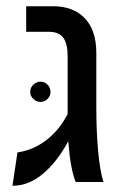

<svg xmlns="http://www.w3.org/2000/svg" viewBox="-20 -584 402 616"><path d="M223 0Q206 -40 199 -131Q165 -67 119 -27.5Q73 12 20 12L36 -95Q86 -102 128 -134Q170 -166 197 -218V-226V-404Q197 -444 183 -463Q169 -482 137 -482H64V-564H150Q215 -564 252 -525.5Q289 -487 289 -414V-241Q289 -161 295 -97.5Q301 -34 312 0ZM77 -289Q77 -303 87 -312.5Q97 -322 110 -322Q123 -322 132.5 -312.5Q142 -303 142 -289Q142 -276 132.5 -266.5Q123 -257 110 -257Q97 -257 87 -266.5Q77 -276 77 -289Z"/></svg>

Font: FiraGO
Style: Regular
Weight: 400
Designer: bBox Type
Foundry: bBox Type GmbH
Version: Version 1.001;April 20, 2020;FontCreator 12.0.0.2555 64-bit